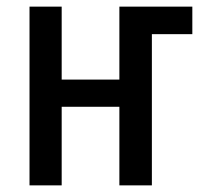

<svg xmlns="http://www.w3.org/2000/svg" viewBox="-20 -559 603 579"><path d="M69 0H166V-237H340V0H438V-456H560V-539H340V-319H166V-539H69Z"/></svg>

Font: Noto Sans Mono SemiCondensed Medium
Style: Regular
Weight: 500
Width: 4
Designer: Monotype Design Team
Foundry: Monotype Imaging Inc.
Version: Version 2.014